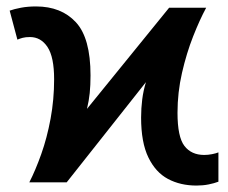

<svg xmlns="http://www.w3.org/2000/svg" viewBox="-20 -566 708 596"><path d="M71 0Q90 -37 108 -87.5Q126 -138 137 -197.5Q148 -257 148 -320Q148 -389 127.5 -420Q107 -451 73 -451Q59 -451 50 -448.5Q41 -446 34 -443L10 -533Q24 -538 45 -542Q66 -546 92 -546Q170 -546 215.5 -497Q261 -448 261 -332Q261 -301 258.5 -277Q256 -253 250 -228L505 -542H620Q600 -505 579.5 -453Q559 -401 545 -340Q531 -279 531 -216Q531 -141 552.5 -113Q574 -85 614 -85Q626 -85 638.5 -87.5Q651 -90 658 -93V-2Q645 3 627.5 6.5Q610 10 590 10Q540 10 501.5 -10.5Q463 -31 440.5 -77.5Q418 -124 418 -201Q418 -230 421.5 -257.5Q425 -285 433 -311L187 0Z"/></svg>

Font: Noto Sans SemiBold
Style: Regular
Weight: 600
Designer: Monotype Design Team
Foundry: Monotype Imaging Inc.
Version: Version 2.007